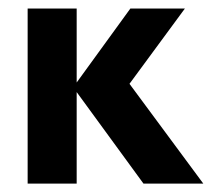

<svg xmlns="http://www.w3.org/2000/svg" viewBox="-20 -437 505 457"><path d="M321.5 0 154.2 -229.2 290.3 -416.7H420.1L288.2 -237.5L463.9 0ZM45.8 0V-416.7H162.5V0Z"/></svg>

Font: co2trust
Style: Bold
Weight: 700
Designer: Kristian Moeller
Foundry: Dicotype
Version: Version 1.000